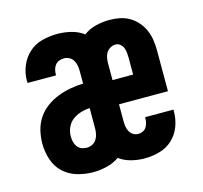

<svg xmlns="http://www.w3.org/2000/svg" viewBox="-84 -620 761 720"><g transform="rotate(-15 297.0 -260.0)"><path d="M194 8Q162 8 131.5 -1Q101 -10 78.5 -31Q56 -52 46 -82.5Q36 -113 36 -144Q36 -170 42 -195Q48 -220 62 -241.5Q76 -263 97 -278.5Q118 -294 142 -303.5Q166 -313 191 -317.5Q216 -322 242 -323V-372Q242 -383 240 -393.5Q238 -404 232.5 -413.5Q227 -423 217 -428Q207 -433 197 -433Q187 -433 178 -429.5Q169 -426 163 -418.5Q157 -411 154.5 -401.5Q152 -392 152 -382V-379H42Q42 -381 41.5 -383Q41 -385 41 -387Q41 -417 52.5 -445Q64 -473 86 -493Q108 -513 137.5 -520.5Q167 -528 197 -528Q223 -528 249.5 -521.5Q276 -515 298 -499Q319 -515 345.5 -521.5Q372 -528 398 -528Q419 -528 439 -524Q459 -520 476 -510Q493 -500 506.5 -484.5Q520 -469 528 -450.5Q536 -432 539 -412Q542 -392 542 -372V-213H352V-148Q352 -137 353.5 -127Q355 -117 360 -107.5Q365 -98 374 -92.5Q383 -87 393 -87Q403 -87 411.5 -91Q420 -95 425 -103Q430 -111 432 -120Q434 -129 434 -138V-141H544V-133Q544 -104 533.5 -76Q523 -48 501.5 -28Q480 -8 451 0Q422 8 393 8Q367 8 341.5 1.5Q316 -5 295 -20Q273 -5 246.5 1.5Q220 8 194 8ZM352 -307H432V-372Q432 -382 431 -392Q430 -402 426.5 -411Q423 -420 415 -426.5Q407 -433 397 -433Q387 -433 377 -427.5Q367 -422 361.5 -413Q356 -404 354 -393.5Q352 -383 352 -372ZM194 -87Q205 -87 215 -92Q225 -97 231 -106Q237 -115 239.5 -126Q242 -137 242 -148V-228Q224 -227 206.5 -221.5Q189 -216 175 -205.5Q161 -195 153.5 -178Q146 -161 146 -143Q146 -133 148.5 -122.5Q151 -112 157 -103.5Q163 -95 173 -91Q183 -87 194 -87Z"/></g></svg>

Font: Iosevka QP
Style: Bold
Weight: 700
Designer: Belleve Invis
Foundry: Belleve Invis
Version: Version 20.0.0; ttfautohint (v1.8.4)